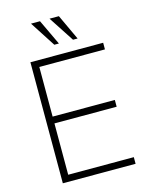

<svg xmlns="http://www.w3.org/2000/svg" viewBox="-134 -1007 850 1091"><g transform="rotate(-15 291.0 -461.5)"><path d="M97 0V-712H525V-673H139V-381H505V-341H139V-39H525V0ZM364 -773 266 -923H321L391 -773ZM254 -773 157 -923H210L281 -773Z"/></g></svg>

Font: Muli ExtraLight
Style: Regular
Weight: 250
Designer: Vernon Adams
Foundry: Vernon Adams
Version: Version 2.100; ttfautohint (v1.8.1.43-b0c9)